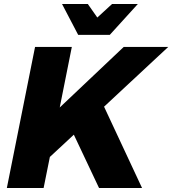

<svg xmlns="http://www.w3.org/2000/svg" viewBox="-20 -933 855 953"><path d="M685 0H471.5L346.5 -264.5L227.5 -154L196.5 0H14L154 -700H336.5L276.5 -399.5L594 -700H815L496.5 -403.5ZM525 -760H368L288 -913H416L463 -846L536 -913H664Z"/></svg>

Font: Argentum Sans
Style: Bold Italic
Weight: 700
Italic angle: -11°
Designer: Julieta Ulanovsky (font), Cristiano Sobral (main changes and remaster)
Foundry: Julieta Ulanovsky (font), Cristiano Sobral (main changes and remaster)
Version: Version 2.007;June 15, 2022;FontCreator 14.0.0.2814 64-bit; 